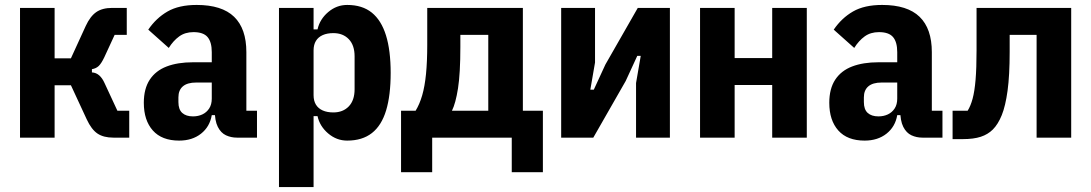

<svg xmlns="http://www.w3.org/2000/svg" viewBox="-20 -557 4416 777"><path d="M61 0V-525H201V-321H267L327 -452Q345 -491 369.5 -508Q394 -525 434 -525H493V-416H444L402 -325Q390 -300 379.5 -290Q369 -280 352 -277V-264Q369 -263 381.5 -252Q394 -241 403 -221L455 -109H503V0H439Q399 0 374.5 -16.5Q350 -33 331 -74L267 -212H201V0Z M1020 0H939Q915 0 894.5 -9.5Q874 -19 861.5 -43.5Q849 -68 849 -113V-127L880 -91H837Q829 -44 793.5 -16Q758 12 705 12Q635 12 598.5 -29Q562 -70 562 -141Q562 -198 586 -234.5Q610 -271 654.5 -288Q699 -305 761 -305H837V-346Q837 -387 820 -407Q803 -427 763 -427Q729 -427 705 -409.5Q681 -392 663 -363L580 -437Q612 -484 658 -510.5Q704 -537 776 -537Q878 -537 927.5 -489Q977 -441 977 -346V-109H1020ZM837 -223H774Q738 -223 720 -207.5Q702 -192 702 -163V-144Q702 -114 717.5 -100Q733 -86 761 -86Q782 -86 799 -94Q816 -102 826.5 -118Q837 -134 837 -158Z M1109 200V-525H1249V-438H1265Q1274 -479 1308 -508Q1342 -537 1385 -537Q1446 -537 1484.5 -506Q1523 -475 1542 -414Q1561 -353 1561 -262Q1561 -171 1542.5 -110Q1524 -49 1485 -18.5Q1446 12 1385 12Q1342 12 1308 -17Q1274 -46 1265 -87H1249V200ZM1329 -102Q1368 -102 1391.5 -126.5Q1415 -151 1415 -196V-329Q1415 -374 1391.5 -398.5Q1368 -423 1329 -423Q1304 -423 1286 -415Q1268 -407 1258.5 -391.5Q1249 -376 1249 -353V-172Q1249 -149 1258.5 -133.5Q1268 -118 1286 -110Q1304 -102 1329 -102Z M1603 140V-109H1662Q1678 -135 1688.5 -171Q1699 -207 1704 -257.5Q1709 -308 1709 -375V-525H2096V-109H2177V140H2051V0H1729V140ZM1809 -109H1956V-416H1843V-367Q1843 -260 1833.5 -199.5Q1824 -139 1809 -109Z M2251 0V-525H2388V-304L2369 -194H2383L2430 -296L2561 -525H2691V0H2554V-221L2573 -331H2559L2512 -229L2381 0Z M2813 0V-525H2953V-322H3105V-525H3245V0H3105V-213H2953V0Z M3794 0H3713Q3689 0 3668.5 -9.5Q3648 -19 3635.5 -43.5Q3623 -68 3623 -113V-127L3654 -91H3611Q3603 -44 3567.5 -16Q3532 12 3479 12Q3409 12 3372.5 -29Q3336 -70 3336 -141Q3336 -198 3360 -234.5Q3384 -271 3428.5 -288Q3473 -305 3535 -305H3611V-346Q3611 -387 3594 -407Q3577 -427 3537 -427Q3503 -427 3479 -409.5Q3455 -392 3437 -363L3354 -437Q3386 -484 3432 -510.5Q3478 -537 3550 -537Q3652 -537 3701.5 -489Q3751 -441 3751 -346V-109H3794ZM3611 -223H3548Q3512 -223 3494 -207.5Q3476 -192 3476 -163V-144Q3476 -114 3491.5 -100Q3507 -86 3535 -86Q3556 -86 3573 -94Q3590 -102 3600.5 -118Q3611 -134 3611 -158Z M3835 6V-109H3896Q3908 -128 3916 -157.5Q3924 -187 3928 -234Q3932 -281 3932 -353V-525H4315V0H4175V-416H4066V-347Q4066 -252 4057.5 -190Q4049 -128 4034 -91Q4019 -54 3998 -33Q3978 -13 3949 -3.5Q3920 6 3876 6Z"/></svg>

Font: IBM Plex Sans Condensed
Style: Bold
Weight: 700
Width: 3
Designer: Mike Abbink, Paul van der Laan, Pieter van Rosmalen
Foundry: Bold Monday
Version: Version 3.201